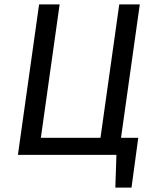

<svg xmlns="http://www.w3.org/2000/svg" viewBox="-20 -709 699 879"><path d="M534 -78H613L582 150H508L513 0H62L159 -689H253L167 -78H440L526 -689H620Z"/></svg>

Font: FiraGO
Style: Italic
Weight: 400
Italic angle: -8°
Designer: bBox Type GmbH
Foundry: bBox Type GmbH
Version: Version 1.001